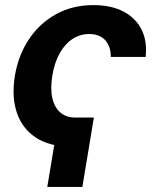

<svg xmlns="http://www.w3.org/2000/svg" viewBox="-20 -573 626 765"><path d="M354 -104.6 308.2 171.9H168.4L214.2 -104.6ZM259.6 10.7Q176.3 10.7 122.4 -25.1Q68.5 -60.8 47.1 -124.2Q25.8 -187.5 39.2 -270.4Q53.2 -353.9 95.9 -417.5Q138.6 -481 204.2 -516.9Q269.8 -552.7 352.1 -552.7Q422.6 -552.7 471.6 -527.2Q520.6 -501.6 543.9 -455.3Q567.2 -409 560.3 -346.2H421.5Q421.7 -373.7 411.8 -394.2Q401.9 -414.8 382.8 -426.1Q363.6 -437.5 335.4 -437.5Q299.6 -437.5 269.6 -418.2Q239.6 -399 218.6 -362.2Q197.6 -325.5 188.7 -272.9Q180 -220.2 188.5 -182.4Q197 -144.6 220.6 -124.6Q244.1 -104.6 280.4 -104.6Z"/></svg>

Font: Inter
Style: Italic
Weight: 400
Italic angle: -9.3988°
Designer: Rasmus Andersson
Foundry: rsms
Version: Version 4.001;git-66647c0bb